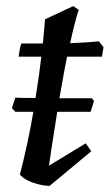

<svg xmlns="http://www.w3.org/2000/svg" viewBox="-20 -595 360 627"><path d="M142 12Q119 12 89 2Q59 -8 45 -25Q70 -121 89 -230H30L19 -242L30 -276Q48 -275 96 -275Q109 -357 115 -410H41Q45 -443 50 -453H120Q123 -481 127 -532L219 -575L237 -563Q224 -523 209 -454Q265 -456 303 -460L318 -441L313 -410H199Q190 -366 174 -274H280L287 -265L276 -230H167Q147 -106 140 -54L260 -127L278 -101Z"/></svg>

Font: Albura Medium
Style: Italic
Weight: 462
Italic angle: -7°
Designer: Mercedes Jáuregui
Foundry: Omnibus-Type Team
Version: Version 1.000